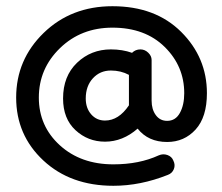

<svg xmlns="http://www.w3.org/2000/svg" viewBox="-20 -576 715 618"><path d="M318 -120Q263 -120 223 -157Q183 -194 183 -259Q183 -331 228 -374Q273 -417 337 -417Q374 -417 405 -406Q416 -417 432 -417Q446 -417 457 -406.5Q468 -396 468 -383V-252Q468 -224 481.5 -205.5Q495 -187 518 -187Q545 -187 559 -212.5Q573 -238 573 -276Q573 -363 510 -425Q447 -487 342 -487Q241 -487 173 -421Q105 -355 105 -262Q105 -170 172.5 -108.5Q240 -47 345 -47Q428 -47 491 -76Q505 -82 519 -77Q533 -72 538 -59Q545 -45 539.5 -31.5Q534 -18 520 -13Q432 22 345 22Q207 22 119.5 -59.5Q32 -141 32 -262Q32 -384 120.5 -470Q209 -556 342 -556Q480 -556 563 -473.5Q646 -391 646 -276Q646 -199 609.5 -159Q573 -119 518 -119Q457 -119 423 -162Q375 -120 318 -120ZM395 -237V-335Q369 -349 337 -349Q302 -349 279 -324Q256 -299 256 -259Q256 -228 273.5 -208Q291 -188 318 -188Q362 -188 395 -237Z"/></svg>

Font: Hoogli Semibold
Style: Regular
Weight: 600
Designer: Anand Singh Naorem
Foundry: Brand New Type
Version: Version 1.00 b007